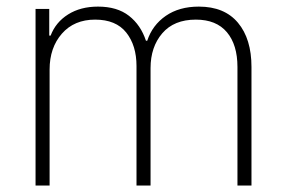

<svg xmlns="http://www.w3.org/2000/svg" viewBox="-20 -573 887 593"><path d="M89.8 0V-545.5H132.1V-463.1H136.4Q152 -504.3 190.3 -528.4Q228.7 -552.6 282.7 -552.6Q342 -552.6 378.4 -524.1Q414.8 -495.7 430.8 -447.1H434.7Q450.6 -495.4 492 -524Q533.4 -552.6 594.1 -552.6Q673.3 -552.6 715 -502.7Q756.7 -452.8 756.7 -366.1V0H713.4V-366.1Q713.4 -434.7 680.8 -473.5Q648.1 -512.4 584.9 -512.4Q517.4 -512.4 481.2 -470.2Q445 -427.9 445 -362.6V0H401.6V-369Q401.6 -432.5 369.9 -472.5Q338.1 -512.4 273.8 -512.4Q209.2 -512.4 171.2 -469.1Q133.2 -425.8 133.2 -358V0Z"/></svg>

Font: Inter UI Extra Light
Style: Regular
Weight: 200
Designer: Rasmus Andersson
Foundry: rsms
Version: 3.2;8d6f07862